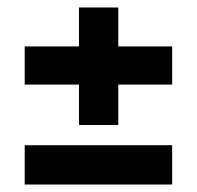

<svg xmlns="http://www.w3.org/2000/svg" viewBox="-20 -604 526 513"><path d="M191 -270V-378H46V-480H191V-584H296V-480H440V-378H296V-270ZM46 -111V-216H440V-111Z"/></svg>

Font: Bricolage Grotesque 48pt SemiBold
Style: Regular
Weight: 600
Designer: Mathieu Triay
Foundry: Atelier Triay
Version: Version 1.000; ttfautohint (v1.8.4.7-5d5b);gftools[0.9.32]